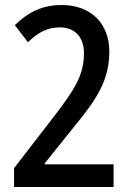

<svg xmlns="http://www.w3.org/2000/svg" viewBox="-20 -744 521 764"><path d="M432 0V-90H158V-94L275 -240C369 -353 415 -429 415 -539C415 -650 342 -724 226 -724C149 -724 94 -697 39 -644L91 -576C134 -617 170 -635 218 -635C278 -635 314 -596 314 -533C314 -447 281 -392 189 -273L36 -75V0Z"/></svg>

Font: Noto Sans Thai Looped Condensed Medium
Style: Regular
Weight: 500
Width: 3
Designer: Sasikarn Vongin, Ben Mitchell
Foundry: The Fontpad Ltd
Version: Version 1.001